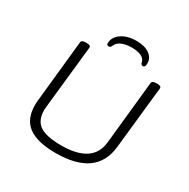

<svg xmlns="http://www.w3.org/2000/svg" viewBox="-192 -1046 1204 1226"><g transform="rotate(30 410.0 -433.5)"><path d="M378 6Q242 6 176.5 -42.5Q111 -91 111 -194Q111 -202 111.5 -211Q112 -220 113 -230L160 -684Q162 -702 192 -702H200Q231 -702 229 -684L180 -225Q179 -217 178.5 -209.5Q178 -202 178 -195Q178 -119 226.5 -86.5Q275 -54 384 -54Q615 -54 632 -219L680 -684Q682 -702 712 -702H720Q751 -702 749 -684L700 -225Q676 6 378 6ZM330 -753Q316 -753 316 -768Q316 -813 359 -843Q402 -873 468 -873Q530 -873 565 -848Q600 -823 600 -784Q600 -766 595.5 -759.5Q591 -753 582 -753Q570 -753 566 -769Q561 -796 533.5 -808.5Q506 -821 463 -821Q422 -821 392 -808.5Q362 -796 351 -770Q347 -759 341.5 -756Q336 -753 330 -753Z"/></g></svg>

Font: Asap Expanded Expanded Light
Style: Italic
Weight: 300
Width: 7
Italic angle: -6°
Designer: Pablo Cosgaya
Foundry: Omnibus-Type
Version: Version 3.001; ttfautohint (v1.8.4.7-5d5b)